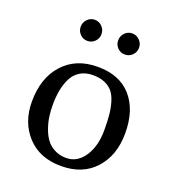

<svg xmlns="http://www.w3.org/2000/svg" viewBox="-119 -713 732 814"><g transform="rotate(20 247.0 -306.0)"><path d="M306.6 -540.8Q293 -554.7 293 -574.2Q293 -593.8 306.6 -607.9Q320.3 -622.1 339.8 -622.1Q359.4 -622.1 373.3 -607.9Q387.2 -593.8 387.2 -574.2Q387.2 -554.7 373.3 -540.8Q359.4 -526.9 339.8 -526.9Q320.3 -526.9 306.6 -540.8ZM137.7 -540.8Q124 -554.7 124 -574.2Q124 -593.8 137.7 -607.9Q151.4 -622.1 170.9 -622.1Q190.4 -622.1 204.1 -607.9Q217.8 -593.8 217.8 -574.2Q217.8 -554.7 204.1 -540.8Q190.4 -526.9 170.9 -526.9Q151.4 -526.9 137.7 -540.8ZM244.1 -398.9Q210.4 -398.9 186.3 -384Q162.1 -369.1 149.4 -342.8Q136.7 -316.4 131.3 -286.9Q126 -257.3 126 -222.2Q126 -196.8 129.2 -172.4Q132.3 -147.9 141.4 -121.3Q150.4 -94.7 164.3 -75Q178.2 -55.2 201.9 -42.5Q225.6 -29.8 255.9 -29.8Q305.7 -29.8 336.9 -76.7Q368.2 -123.5 368.2 -195.8Q368.2 -235.4 365.5 -263.9Q362.8 -292.5 355 -319.3Q347.2 -346.2 333.7 -362.8Q320.3 -379.4 297.9 -389.2Q275.4 -398.9 244.1 -398.9ZM38.1 -205.1Q38.1 -312 95.7 -375.5Q153.3 -439 251 -439Q350.1 -439 403.1 -378.7Q456.1 -318.4 456.1 -213.9Q456.1 -113.8 400.1 -52Q344.2 9.8 247.1 9.8Q150.4 9.8 94.2 -51Q38.1 -111.8 38.1 -205.1Z"/></g></svg>

Font: Linux Biolinum
Style: Regular
Weight: 400
Designer: Philipp H. Poll
Foundry: Philipp H. Poll
Version: Version 0.6.4